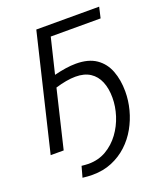

<svg xmlns="http://www.w3.org/2000/svg" viewBox="-158 -795 917 1082"><g transform="rotate(-20 301.0 -254.0)"><path d="M209 185Q195 185 180 184Q165 183 149 181L167 116Q178 117 188 118Q198 119 208 119Q268 119 315 91.5Q362 64 395 19Q428 -26 445 -79.5Q462 -133 462 -186Q462 -241 445 -282Q428 -323 393.5 -345.5Q359 -368 306 -368Q279 -368 248.5 -362.5Q218 -357 185 -347L102 0H24L190 -693H567L552 -628H253L202 -417Q238 -426 271 -431Q304 -436 333 -436Q408 -436 454 -404.5Q500 -373 521 -318Q542 -263 542 -194Q542 -140 528 -86Q514 -32 486.5 17Q459 66 418.5 103.5Q378 141 325.5 163Q273 185 209 185Z"/></g></svg>

Font: Ubuntu Sans
Style: Italic
Weight: 400
Italic angle: -13.5°
Designer: Dalton Maag Ltd
Foundry: Dalton Maag Ltd
Version: Version 1.006